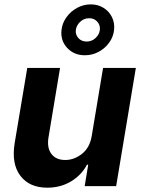

<svg xmlns="http://www.w3.org/2000/svg" viewBox="-20 -859 662 886"><path d="M403.4 -232.2 455.6 -545.5H606.9L516 0H370.7L387.1 -99.1H381.4Q356.2 -51.1 307.9 -22Q259.6 7.1 198.2 7.1Q115.8 7.1 74 -47.8Q32.3 -102.6 47.6 -198.2L105.8 -545.5H257.1L203.8 -225.1Q196 -176.8 217.2 -148.8Q238.3 -120.7 281.2 -120.7Q322.1 -120.7 358.3 -149.1Q394.5 -177.6 403.4 -232.2ZM371.8 -604Q321.4 -604 290 -638Q258.5 -671.9 263.8 -720.5Q267.4 -752.8 286.8 -779.7Q306.1 -806.5 335.6 -822.6Q365.1 -838.8 398.8 -838.8Q432.5 -838.8 458.1 -822.6Q483.7 -806.5 496.8 -779.7Q509.9 -752.8 506.4 -720.5Q502.8 -688.2 483.5 -661.8Q464.1 -635.3 434.8 -619.7Q405.5 -604 371.8 -604ZM380 -667.3Q403.4 -667.3 420.8 -683.4Q438.2 -699.6 440.7 -720.5Q443.5 -742.2 429.3 -758.5Q415.1 -774.9 391.7 -774.9Q367.5 -774.9 350.1 -758.5Q332.7 -742.2 329.9 -720.5Q327.4 -699.6 341.6 -683.4Q355.8 -667.3 380 -667.3Z"/></svg>

Font: Inter UI
Style: Bold Italic
Weight: 700
Italic angle: 9.39999°
Designer: Rasmus Andersson
Foundry: rsms
Version: 3.2;8d6f07862